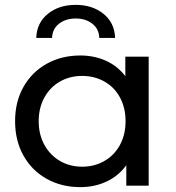

<svg xmlns="http://www.w3.org/2000/svg" viewBox="-20 -763 722 789"><path d="M591 -530V0H499V-84Q467 -40 418 -17Q369 6 310 6Q233 6 172 -28Q111 -62 76.5 -123.5Q42 -185 42 -265Q42 -345 76.5 -406Q111 -467 172 -501Q233 -535 310 -535Q367 -535 415 -513.5Q463 -492 495 -450V-530ZM496 -265Q496 -320 473 -362.5Q450 -405 409 -428Q368 -451 318 -451Q267 -451 226.5 -428Q186 -405 162.5 -362.5Q139 -320 139 -265Q139 -210 162.5 -167.5Q186 -125 226.5 -101.5Q267 -78 318 -78Q368 -78 409 -101.5Q450 -125 473 -167.5Q496 -210 496 -265ZM291 -743Q360 -743 405.5 -706Q451 -669 453 -607H388Q387 -644 359.5 -665.5Q332 -687 291 -687Q250 -687 222.5 -665.5Q195 -644 194 -607H129Q131 -669 176.5 -706Q222 -743 291 -743Z"/></svg>

Font: Idrija
Style: Regular
Weight: 500
Designer: Julieta Ulanovsky
Foundry: Julieta Ulanovsky
Version: Version 7.200